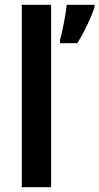

<svg xmlns="http://www.w3.org/2000/svg" viewBox="-20 -780 414 800"><path d="M193 0V-760H71V0ZM374 -750V-760H258C254 -720 240 -647 230 -613V-600H302C331 -646 360 -707 374 -750Z"/></svg>

Font: Noto Sans Lao Looped SemiCondensed SemiBold
Style: Regular
Weight: 600
Width: 4
Designer: Mark Frömberg, Ben Mitchell
Foundry: The Fontpad Ltd
Version: Version 1.002